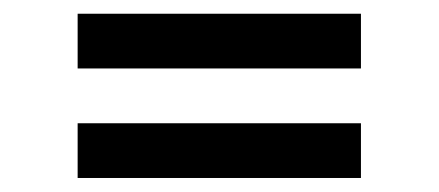

<svg xmlns="http://www.w3.org/2000/svg" viewBox="-20 -503 626 274"><path d="M90.8 -405.3V-483.4H495.1V-405.3ZM90.8 -249V-327.1H495.1V-249Z"/></svg>

Font: Consola Mono
Style: Book
Weight: 400
Monospace: yes
Version: Version 2.001